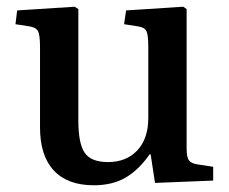

<svg xmlns="http://www.w3.org/2000/svg" viewBox="-20 -537 682 571"><path d="M259 14Q181 14 140 -30Q99 -74 99 -158V-398Q99 -433 93 -444.5Q87 -456 65 -459L26 -465L31 -506L202 -517L213 -510V-178Q213 -110 232 -82.5Q251 -55 301 -55Q356 -55 388.5 -90Q421 -125 421 -186V-398Q421 -433 415.5 -444.5Q410 -456 388 -459L349 -465L355 -506L525 -517L535 -510V-95Q535 -70 541.5 -60.5Q548 -51 568 -48L614 -41V0L441 7L428 -78H425Q392 -31 353 -8.5Q314 14 259 14Z"/></svg>

Font: Literata 36pt Medium
Style: Regular
Weight: 500
Designer: Latin by Veronika Burian and Jose Scaglione. Greek by Irene Vlachou. Cyrillic by Vera Evstafieva.
Foundry: TypeTogether
Version: Version 3.002